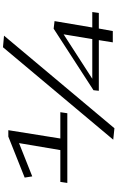

<svg xmlns="http://www.w3.org/2000/svg" viewBox="231 -1010 790 1292"><g transform="rotate(-90 626.0 -364.0)"><path d="M41 -306 48 -353H262L309 -631L85 -542L77 -593L353 -703H396L340 -353H517L510 -306ZM409 11 332 3 954 -739 1032 -732ZM661 -94 665 -130 1079 -398 1130 -392 1087 -138H1191L1185 -94H1080L1063 0H987L1002 -94ZM742 -138H1009L1041 -331Z"/></g></svg>

Font: Georama ExtraExtended
Style: Italic
Weight: 400
Width: 8
Italic angle: -9°
Designer: Jean-Baptiste Levee
Foundry: Production Type
Version: Version 1.000